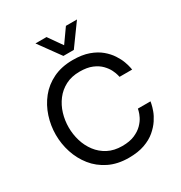

<svg xmlns="http://www.w3.org/2000/svg" viewBox="-221 -1127 1217 1293"><g transform="rotate(-30 387.5 -481.0)"><path d="M405 10Q318 10 252 -22.5Q186 -55 142.5 -109.5Q99 -164 77 -231.5Q55 -299 55 -370Q55 -441 77 -509Q99 -577 142.5 -631.5Q186 -686 252 -718Q318 -750 405 -750Q477 -750 528.5 -731.5Q580 -713 614.5 -684Q649 -655 670.5 -622Q692 -589 702.5 -560Q713 -531 716.5 -512.5Q720 -494 720 -494H622Q622 -494 618 -510.5Q614 -527 602 -551.5Q590 -576 566 -601Q542 -626 503 -642.5Q464 -659 406 -659Q343 -659 296 -634.5Q249 -610 217.5 -568.5Q186 -527 170.5 -475.5Q155 -424 155 -370Q155 -316 170.5 -264.5Q186 -213 217.5 -171.5Q249 -130 296 -105.5Q343 -81 406 -81Q464 -81 503 -98Q542 -115 566 -139.5Q590 -164 602 -188.5Q614 -213 618 -230Q622 -247 622 -247H720Q720 -247 716.5 -228.5Q713 -210 702.5 -180.5Q692 -151 670.5 -118.5Q649 -86 614.5 -56.5Q580 -27 528.5 -8.5Q477 10 405 10ZM446 -805H365L244 -972H330L431 -828H379L481 -972H567Z"/></g></svg>

Font: Be Vietnam Pro Variable Thin
Style: Regular
Weight: 100
Designer: Lam Bao, Tony Le, Vietanh Nguyen
Foundry: Yellow Type Foundry
Version: Version 1.002